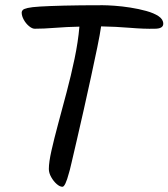

<svg xmlns="http://www.w3.org/2000/svg" viewBox="-20 -714 645 735"><path d="M219 1Q209 1 197 -9.5Q185 -20 176 -36Q167 -52 167 -67Q167 -93 177 -137.5Q187 -182 202.5 -239.5Q218 -297 235 -361Q252 -425 265.5 -489.5Q279 -554 284 -612Q235 -611 191 -607.5Q147 -604 113 -604Q103 -604 91 -614Q79 -624 71 -638.5Q63 -653 63 -666Q63 -671 67 -675.5Q71 -680 86 -683.5Q101 -687 134 -689Q167 -691 225 -692.5Q283 -694 373 -694Q390 -694 418.5 -692Q447 -690 479 -685Q511 -680 540 -672Q569 -664 587 -652Q605 -640 605 -623Q605 -604 572 -604Q532 -603 478 -607.5Q424 -612 367 -613Q363 -584 352.5 -533Q342 -482 328.5 -420Q315 -358 301 -295.5Q287 -233 274.5 -179.5Q262 -126 254 -91.5Q246 -57 244 -52Q230 1 219 1Z"/></svg>

Font: Solitreo
Style: Regular
Weight: 400
Designer: Nathan Gross, Bryan Kirschen, Binghamton University
Foundry: Eli Heuer
Version: Version 1.100; ttfautohint (v1.8.4.7-5d5b)